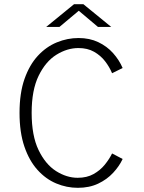

<svg xmlns="http://www.w3.org/2000/svg" viewBox="-20 -888 690 919"><path d="M352.5 11Q299 11 249 -10Q199 -31 159.5 -74.8Q120 -118.5 96.8 -186.2Q73.5 -254 73.5 -348Q73.5 -442 97.2 -509.8Q121 -577.5 161.2 -621Q201.5 -664.5 252 -685.2Q302.5 -706 356 -706Q409 -706 450.5 -686.2Q492 -666.5 521.2 -633.8Q550.5 -601 567 -562.5L516.5 -537.5Q504 -567.5 482.8 -595Q461.5 -622.5 430.2 -640.2Q399 -658 355.5 -658Q301.5 -658 250 -626Q198.5 -594 165 -525.5Q131.5 -457 131.5 -348Q131.5 -238.5 164.5 -170Q197.5 -101.5 248.2 -69.2Q299 -37 352 -37Q396 -37 428 -55Q460 -73 481.8 -100Q503.5 -127 516.5 -153.5L567 -127Q551 -92.5 521.5 -60.8Q492 -29 449.8 -9Q407.5 11 352.5 11ZM201 -759 334.5 -868H379L512.5 -759H449L357 -836.5L264.5 -759Z"/></svg>

Font: Trispace ExtraLight
Style: Regular
Weight: 200
Designer: Tyler Finck
Foundry: Etcetera Type Company
Version: Version 1.210; ttfautohint (v1.8.3)